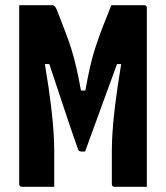

<svg xmlns="http://www.w3.org/2000/svg" viewBox="-20 -720 640 740"><path d="M189 0H65Q54 0 54 -11V-700H182Q187 -700 192 -694.5Q197 -689 205 -667Q220 -628 232.5 -595.5Q245 -563 255 -531Q265 -499 274 -460.5Q283 -422 292 -371H309Q318 -422 327 -461.5Q336 -501 347.5 -536.5Q359 -572 374 -611Q389 -650 409 -700H535Q546 -700 546 -689V0H422Q411 0 411 -11V-137Q411 -168 413.5 -209Q416 -250 423.5 -313Q431 -376 447 -473H431Q399 -387 369 -303.5Q339 -220 308 -136H293Q284 -136 281 -144Q255 -217 227 -302Q199 -387 170 -473H153Q169 -377 176.5 -314Q184 -251 186.5 -210Q189 -169 189 -137Z"/></svg>

Font: Recursive Mn Lnr St
Style: Bold
Weight: 700
Monospace: yes
Version: Version 1.079;hotconv 1.0.112;makeotfexe 2.5.65598; ttfautoh